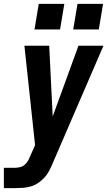

<svg xmlns="http://www.w3.org/2000/svg" viewBox="-50 -756 570 991"><path d="M-30 215V110H28Q41 110 54.5 106.5Q68 103 78.5 93.5Q89 84 95.5 72Q102 60 107 47L131 -7L76 -520H204L222 -155L355 -520H484L221 89Q213 108 203 127Q193 146 178.5 161.5Q164 177 146 189Q128 201 108 206.5Q88 212 68 213.5Q48 215 28 215ZM328 -604 350 -736H482L460 -604ZM128 -604 150 -736H282L260 -604Z"/></svg>

Font: Iosevka SS04 Extrabold
Style: Italic
Weight: 800
Italic angle: -9°
Monospace: yes
Designer: Belleve Invis
Foundry: Belleve Invis
Version: Version 19.0.0; ttfautohint (v1.8.4)